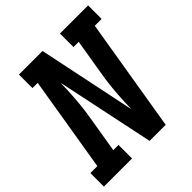

<svg xmlns="http://www.w3.org/2000/svg" viewBox="-202 -874 1013 1013"><g transform="rotate(-45 304.5 -367.5)"><path d="M-4 0V-101H48L136 -634H97V-735H273L387 -187Q387 -191 387.5 -194.5Q388 -198 388 -202L389 -239Q391 -289 396 -340Q401 -391 410 -441L442 -634H403V-735H613V-634H562L457 0H337L222 -548Q222 -544 221.5 -540.5Q221 -537 221 -533L220 -496Q218 -446 213 -395Q208 -344 199 -294L167 -101H206V0Z"/></g></svg>

Font: Iosevka Curly Slab Extended
Style: Bold Italic
Weight: 700
Width: 7
Italic angle: -9°
Monospace: yes
Designer: Belleve Invis
Foundry: Belleve Invis
Version: Version 11.0.0; ttfautohint (v1.8.3)